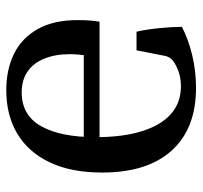

<svg xmlns="http://www.w3.org/2000/svg" viewBox="-36 -584 630 597"><g transform="rotate(90 278.5 -285.0)"><path d="M260 10Q196 10 147 -14Q98 -38 70 -87.5Q42 -137 42 -212Q42 -233 43.5 -252Q45 -271 47 -280H453L449 -231H151Q150 -223 149 -211.5Q148 -200 148 -187Q148 -143 161.5 -109Q175 -75 201.5 -56.5Q228 -38 267 -38Q338 -38 372 -98.5Q406 -159 406 -268Q406 -352 387.5 -411.5Q369 -471 334 -502Q299 -533 248 -533Q222 -533 201.5 -525.5Q181 -518 168 -508Q161 -502 157.5 -495.5Q154 -489 153 -482L136 -395H78Q71 -426 67 -465.5Q63 -505 63 -536Q101 -556 150.5 -568Q200 -580 253 -580Q379 -580 447.5 -504.5Q516 -429 516 -288Q516 -192 484.5 -125.5Q453 -59 395.5 -24.5Q338 10 260 10Z"/></g></svg>

Font: Rasa Medium
Style: Regular
Weight: 500
Designer: Anna Giedrys (Yrsa+Rasa design), David Brezina (Yrsa art-direction, Rasa art-direction, design)
Foundry: Rosetta Type Foundry
Version: Version 2.004